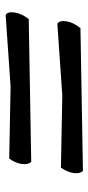

<svg xmlns="http://www.w3.org/2000/svg" viewBox="168 -694 321 698"><g transform="rotate(-90 329.0 -344.5)"><path d="M592 -297Q605 -290 601 -264Q597 -238 576 -213L57 -204Q46 -216 49.5 -238.5Q53 -261 69 -284L331 -279ZM624 -485Q637 -478 633 -452Q629 -426 609 -401L90 -392Q79 -404 82.5 -427Q86 -450 102 -472L364 -467Z"/></g></svg>

Font: Tillana SemiBold
Style: Regular
Weight: 600
Designer: Lipi Raval (Devanagari, Latin), Jonny Pinhorn (Latin)
Foundry: Indian Type Foundry
Version: Version 2.003;PS 1.0;hotconv 1.0.79;makeotf.lib2.5.61930; tt